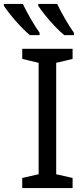

<svg xmlns="http://www.w3.org/2000/svg" viewBox="-74 -964 433 984"><path d="M298 0H40V-52L124 -71V-642L40 -662V-714H298V-662L214 -642V-71L298 -52ZM219 -944Q235 -910 259.5 -867.5Q284 -825 305 -796V-784H255Q233 -802 206 -830.5Q179 -859 156 -888Q133 -917 122 -934V-944ZM43 -944Q59 -910 83.5 -867.5Q108 -825 129 -796V-784H79Q57 -802 30 -830.5Q3 -859 -20 -888Q-43 -917 -54 -934V-944Z"/></svg>

Font: TSCustom
Style: Regular
Weight: 400
Designer: Monotype Design Team
Foundry: Monotype Imaging Inc.
Version: Version 2.004; ttfautohint (v1.8.3) -l 8 -r 50 -G 200 -x 14 